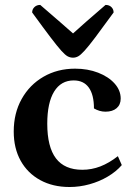

<svg xmlns="http://www.w3.org/2000/svg" viewBox="-20 -737 536 769"><path d="M258.5 12Q191.5 12 141 -15.7Q90.4 -43.4 62.7 -93.3Q35 -143.2 35 -210.2Q35 -283.8 66.8 -340.6Q98.5 -397.5 154.3 -429.7Q210.2 -462 280.7 -462Q331.5 -462 373 -445.9Q414.5 -429.8 438.9 -402.6Q463.4 -375.3 463.4 -342.2Q463.4 -317.7 447.1 -303.7Q430.9 -289.7 402.4 -289.7Q390.2 -289.7 378.6 -293.1Q367 -296.5 356.3 -302.8Q356.3 -357.6 335.6 -386.3Q315 -414.9 275.2 -414.9Q224.2 -414.9 196.7 -370.1Q169.3 -325.2 169.3 -241.6Q169.3 -148.5 204.1 -102.7Q238.9 -57 309.7 -57Q347 -57 382 -70.5Q417.1 -84.1 452.1 -111.5L467.8 -75.8Q445.5 -49.8 411.8 -29.9Q378.2 -9.9 338.6 1Q299.1 12 258.5 12ZM272.5 -506Q261.3 -506 251.3 -511.2Q241.3 -516.4 225.5 -533.9Q209.7 -551.5 182.1 -587.8Q154.5 -624.1 108.8 -687Q108.8 -700 118 -708.7Q127.1 -717.3 141.2 -717.3Q188.2 -676.7 220.2 -649Q252.2 -621.4 272.5 -603.1Q292.2 -621.4 323.9 -649Q355.7 -676.7 402.7 -717.3Q417.3 -717.3 426.1 -708.7Q435 -700 435 -687Q389.3 -624.1 362 -587.8Q334.7 -551.5 318.6 -533.9Q302.6 -516.4 292.8 -511.2Q283.1 -506 272.5 -506Z"/></svg>

Font: Petrona
Style: Regular
Weight: 400
Designer: Ringo R. Seeber
Foundry: Ringo R. Seeber
Version: Version 2.001; ttfautohint (v1.8.3)